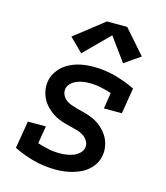

<svg xmlns="http://www.w3.org/2000/svg" viewBox="-115 -863 831 960"><g transform="rotate(15 300.0 -383.0)"><path d="M262 8Q203 8 148 -6.5Q93 -21 43 -46L67 -188H160L145 -97Q172 -88 201 -82Q230 -76 261 -76Q278 -76 295.5 -78.5Q313 -81 329.5 -87Q346 -93 360.5 -106Q375 -119 378 -137Q381 -155 371.5 -170.5Q362 -186 347.5 -195.5Q333 -205 315.5 -210Q298 -215 280.5 -219Q263 -223 246 -228Q229 -233 213 -240Q197 -247 182.5 -257Q168 -267 155.5 -279Q143 -291 133.5 -305.5Q124 -320 118 -336.5Q112 -353 110 -371Q108 -389 111 -408Q116 -440 137.5 -467.5Q159 -495 189 -510.5Q219 -526 250.5 -532Q282 -538 314 -538Q373 -538 427.5 -523Q482 -508 532 -484L510 -350H417L430 -433Q403 -442 374 -448Q345 -454 315 -454Q299 -454 282.5 -451.5Q266 -449 250 -442.5Q234 -436 221 -423.5Q208 -411 205 -394Q203 -378 209.5 -364Q216 -350 227.5 -340.5Q239 -331 253.5 -325.5Q268 -320 282.5 -316Q297 -312 312 -308.5Q327 -305 341.5 -300.5Q356 -296 370 -290Q384 -284 396.5 -276Q409 -268 420 -258Q431 -248 440.5 -236.5Q450 -225 457 -212Q464 -199 468 -184.5Q472 -170 473.5 -154.5Q475 -139 472 -123Q469 -100 457.5 -80Q446 -60 429 -44.5Q412 -29 391 -19Q370 -9 348.5 -3Q327 3 305 5.5Q283 8 262 8ZM236 -587 167 -655 319 -774H424L533 -650L451 -593L363 -714Z"/></g></svg>

Font: Iosevka Curly Slab MdEx
Style: Italic
Weight: 500
Width: 7
Italic angle: -9°
Monospace: yes
Designer: Belleve Invis
Foundry: Belleve Invis
Version: Version 11.0.0; ttfautohint (v1.8.3)